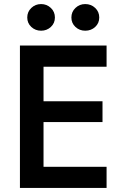

<svg xmlns="http://www.w3.org/2000/svg" viewBox="-20 -924 611 944"><path d="M331 -838Q331 -866 351 -885Q371 -904 399 -904Q428 -904 448 -885Q468 -866 468 -838Q468 -810 448 -791.5Q428 -773 399 -773Q371 -773 351 -791.5Q331 -810 331 -838ZM114 -838Q114 -866 134 -885Q154 -904 182 -904Q210 -904 230 -885Q250 -866 250 -838Q250 -810 230 -791.5Q210 -773 182 -773Q154 -773 134 -791.5Q114 -810 114 -838ZM78 -700H504V-596H194V-426H484V-324H194V-104H504V0H78Z"/></svg>

Font: Jost* Medium
Style: Regular
Weight: 500
Version: Version 3.7